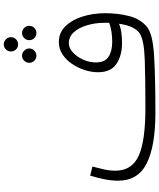

<svg xmlns="http://www.w3.org/2000/svg" viewBox="67 -890 844 1018"><g transform="rotate(-90 489.0 -381.0)"><path d="M400 21Q224 21 132 -25Q40 -71 40 -177Q40 -212 48 -251.5Q56 -291 67 -325L115 -313Q108 -287 100.5 -254.5Q93 -222 93 -191Q93 -104 171.5 -68Q250 -32 426 -32Q578 -32 682 -35.5Q786 -39 822 -63Q840 -76 853 -102Q866 -128 872 -172Q851 -163 824.5 -159.5Q798 -156 769 -156Q704 -156 659.5 -185.5Q615 -215 615 -283Q615 -319 627 -355.5Q639 -392 660.5 -423Q682 -454 711 -472.5Q740 -491 775 -491Q825 -491 859 -456Q893 -421 910.5 -365Q928 -309 928 -245Q928 -178 913 -119Q898 -60 857 -25Q820 7 703 14Q586 21 400 21ZM667 -294Q667 -247 697 -227.5Q727 -208 776 -208Q804 -208 830 -212Q856 -216 877 -224Q877 -237 877 -251Q877 -297 864.5 -340Q852 -383 828 -410.5Q804 -438 769 -438Q743 -438 719.5 -416Q696 -394 681.5 -361.5Q667 -329 667 -294ZM763 -707Q747 -707 736 -718Q725 -729 725 -745Q725 -760 736 -771.5Q747 -783 763 -783Q778 -783 789.5 -771.5Q801 -760 801 -745Q801 -729 789.5 -718Q778 -707 763 -707ZM703 -610Q687 -610 676 -621Q665 -632 665 -648Q665 -663 676 -674.5Q687 -686 703 -686Q718 -686 729.5 -674.5Q741 -663 741 -648Q741 -632 729.5 -621Q718 -610 703 -610ZM823 -610Q807 -610 796 -621Q785 -632 785 -648Q785 -663 796 -674.5Q807 -686 823 -686Q839 -686 850 -674.5Q861 -663 861 -648Q861 -632 850 -621Q839 -610 823 -610Z"/></g></svg>

Font: Noto Sans Arabic UI Lt
Style: Regular
Weight: 300
Designer: Monotype Design Team, Nadine Chahine and Nizar Qandah
Foundry: Monotype Imaging Inc.
Version: Version 2.010; ttfautohint (v1.8.4.7-5d5b)